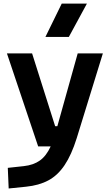

<svg xmlns="http://www.w3.org/2000/svg" viewBox="-20 -815 626 1069"><path d="M192.4 0 18.6 -517.6H158.7L287.1 -112.3H299.3L412.6 -517.6H552.7L407.2 -45.9Q377.9 47.4 339.8 104.2Q301.8 161.1 249.5 189.2Q197.3 217.3 124.5 224.6L28.3 234.4L23.4 119.6L112.8 109.9Q166.5 104 202.1 78.6Q237.8 53.2 262.2 0ZM232.9 -609.4 323.7 -794.9H463.9L363.3 -609.4Z"/></svg>

Font: Caskaydia Cove
Style: Bold
Weight: 700
Monospace: yes
Designer: Aaron Bell
Foundry: Saja Typeworks
Version: Version 4.300; ttfautohint (v1.8.3)